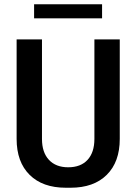

<svg xmlns="http://www.w3.org/2000/svg" viewBox="-20 -871 640 901"><path d="M289 10Q180 10 119 -50.5Q58 -111 58 -219V-686H177V-219Q177 -156 209.5 -121Q242 -86 300 -86Q359 -86 391 -121Q423 -156 423 -219V-686H542V-219Q542 -111 481 -50.5Q420 10 311 10ZM140 -785V-851H459V-785Z"/></svg>

Font: Chivo Mono Medium Medium
Style: Regular
Weight: 500
Monospace: yes
Version: Version 1.008